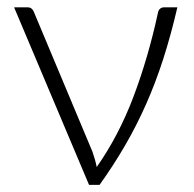

<svg xmlns="http://www.w3.org/2000/svg" viewBox="-20 -518 544 538"><path d="M477 -497.5Q459 -420 437.5 -353Q416 -286 389.2 -225.8Q362.5 -165.5 330.2 -110Q298 -54.5 259 0H229.5L19.5 -497.5H57Q64 -497.5 68.5 -493.8Q73 -490 74.5 -485.5L239 -93Q247 -70.5 251 -50Q312.5 -137.5 353.8 -246.5Q395 -355.5 422 -479.5Q423.5 -489.5 428.5 -493.5Q433.5 -497.5 439.5 -497.5Z"/></svg>

Font: Lato Light
Style: Regular
Weight: 300
Designer: Lukasz Dziedzic
Foundry: tyPoland Lukasz Dziedzic
Version: Version 2.007; 2014-02-27